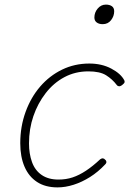

<svg xmlns="http://www.w3.org/2000/svg" viewBox="-20 -795 563 834"><path d="M230 19Q177 19 141 -4.5Q105 -28 86.5 -71Q68 -114 68 -173Q68 -245 91 -308.5Q114 -372 154.5 -419Q195 -466 249.5 -492.5Q304 -519 368 -519Q422 -519 463.5 -497Q505 -475 520 -446Q522 -442 521 -437.5Q520 -433 511 -426Q502 -419 495.5 -420.5Q489 -422 487 -426Q468 -451 441 -468Q414 -485 364 -485Q307 -485 260 -460Q213 -435 178.5 -390.5Q144 -346 125 -290.5Q106 -235 106 -172Q106 -127 119 -91Q132 -55 161 -35Q190 -15 234 -15Q267 -15 295.5 -24.5Q324 -34 353.5 -53.5Q383 -73 415 -103Q422 -108 427.5 -107Q433 -106 436 -102Q441 -99 442 -93Q443 -87 437 -81Q406 -48 371 -26Q336 -4 300 7.5Q264 19 230 19ZM426 -690Q410 -690 400 -697.5Q390 -705 390 -719Q390 -741 404.5 -758Q419 -775 440 -775Q456 -775 466 -768Q476 -761 476 -746Q476 -725 462.5 -707.5Q449 -690 426 -690Z"/></svg>

Font: Playwrite MX Thin
Style: Regular
Weight: 250
Designer: Veronika Burian, José Scaglione
Foundry: TypeTogether
Version: Version 1.002